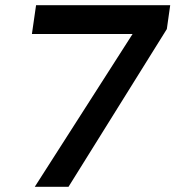

<svg xmlns="http://www.w3.org/2000/svg" viewBox="-20 -720 690 740"><path d="M114 0 491 -589H103L119 -700H636L623 -608L244 0Z"/></svg>

Font: Host Grotesk
Style: Bold Italic
Weight: 700
Italic angle: -8°
Designer: Doğukan Karapınar
Foundry: Element Type
Version: Version 1.003; ttfautohint (v1.8.4.7-5d5b)